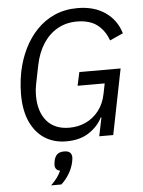

<svg xmlns="http://www.w3.org/2000/svg" viewBox="-62 -759 785 1052"><g transform="rotate(-5 330.5 -232.5)"><path d="M462 0 483 -102H479Q457 -56 407 -22Q357 12 280 12Q214 12 163.5 -19.5Q113 -51 84 -113Q55 -175 55 -266Q55 -287 56.5 -307.5Q58 -328 60.5 -348.5Q63 -369 67 -389Q81 -457 109.5 -515Q138 -573 180.5 -617Q223 -661 279 -685.5Q335 -710 404 -710Q495 -710 556.5 -667.5Q618 -625 640 -551L567 -518Q547 -574 505.5 -605.5Q464 -637 394 -637Q335 -637 288 -610.5Q241 -584 209 -535Q177 -486 163 -417L142 -313Q139 -298 137.5 -283Q136 -268 136 -253Q136 -163 179.5 -112Q223 -61 304 -61Q352 -61 393.5 -80Q435 -99 465 -137Q495 -175 506 -231L517 -286H368L384 -360H611L539 0ZM263 66Q285 66 295 75.5Q305 85 305 102Q305 106 304.5 110.5Q304 115 302 126Q295 160 276 191.5Q257 223 232 245H176Q199 222 210.5 206Q222 190 232 169Q219 167 211.5 158.5Q204 150 204 136Q204 133 204.5 128Q205 123 207 112Q212 89 225 77.5Q238 66 263 66Z"/></g></svg>

Font: IBM Plex Sans
Style: Italic
Weight: 400
Italic angle: -11.31°
Designer: Mike Abbink, Paul van der Laan, Pieter van Rosmalen
Foundry: Bold Monday
Version: Version 3.201